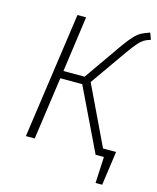

<svg xmlns="http://www.w3.org/2000/svg" viewBox="-123 -779 826 1008"><g transform="rotate(15 290.0 -275.5)"><path d="M485 -42H556L530 143H494L501 0H456L292 -340H173L125 0H77L174 -684H221L179 -381H294L438 -587Q466 -626 485 -646Q504 -666 521 -675Q538 -684 567 -694L580 -658Q557 -651 544 -643Q531 -635 514.5 -616.5Q498 -598 471 -560L332 -362Z"/></g></svg>

Font: Fira Sans ExtraLight
Style: Italic
Weight: 275
Italic angle: -8°
Designer: Carrois Corporate & Edenspiekermann AG
Foundry: Carrois Corporate GbR & Edenspiekermann AG
Version: Version 4.203